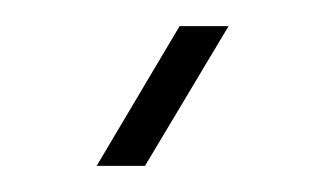

<svg xmlns="http://www.w3.org/2000/svg" viewBox="-20 -767 250 147"><path d="M54 -640 117.5 -747H155L91 -640Z"/></svg>

Font: Big Shoulders Stencil Display Light
Style: Regular
Weight: 300
Designer: Patric King
Foundry: XO Type Co
Version: Version 1.000